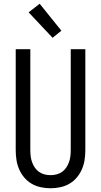

<svg xmlns="http://www.w3.org/2000/svg" viewBox="-20 -998 540 1026"><path d="M250 8Q224 8 198 2.5Q172 -3 149.5 -16Q127 -29 110 -49Q93 -69 82.5 -93Q72 -117 68 -143Q64 -169 64 -195V-735H142V-195Q142 -179 144 -162.5Q146 -146 151.5 -131Q157 -116 166 -102.5Q175 -89 188.5 -79.5Q202 -70 218 -66Q234 -62 250 -62Q266 -62 282 -66Q298 -70 311.5 -79.5Q325 -89 334 -102.5Q343 -116 348.5 -131Q354 -146 356 -162.5Q358 -179 358 -195V-735H436V-195Q436 -169 432 -143Q428 -117 417.5 -93Q407 -69 390 -49Q373 -29 350.5 -16Q328 -3 302 2.5Q276 8 250 8ZM261 -796 133 -932 192 -978 308 -834Z"/></svg>

Font: Iosevka
Style: Regular
Weight: 400
Monospace: yes
Designer: Belleve Invis
Foundry: Belleve Invis
Version: Version 33.2.3; ttfautohint (v1.8.4)